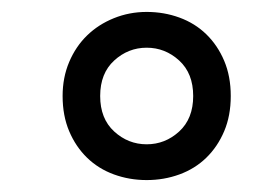

<svg xmlns="http://www.w3.org/2000/svg" viewBox="-20 -732 465 322"><path d="M85 -571Q85 -602 96 -628Q107 -654 126 -672.5Q145 -691 171 -701.5Q197 -712 226 -712Q255 -712 281 -702.5Q307 -693 326 -674.5Q345 -656 356 -630Q367 -604 367 -571Q367 -538 356 -512Q345 -486 326 -467.5Q307 -449 281 -439.5Q255 -430 226 -430Q197 -430 171 -439.5Q145 -449 126 -467.5Q107 -486 96 -512Q85 -538 85 -571ZM148 -571Q148 -533 171.5 -511.5Q195 -490 226 -490Q257 -490 280.5 -511.5Q304 -533 304 -571Q304 -609 280.5 -630.5Q257 -652 226 -652Q195 -652 171.5 -630.5Q148 -609 148 -571Z"/></svg>

Font: PT Sans
Style: Regular
Weight: 400
Designer: A.Korolkova, O.Umpeleva, V.Yefimov
Foundry: ParaType Ltd
Version: Version 2.003